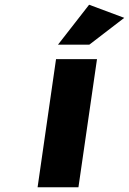

<svg xmlns="http://www.w3.org/2000/svg" viewBox="-20 -788 543 808"><path d="M138.2 0 215.8 -539.1H388.2L310.1 0ZM224.1 -600.1 355 -768.1 502.9 -712.9 356 -600.1Z"/></svg>

Font: Trueno
Style: Bold Italic
Weight: 700
Designer: Julieta Ulanovsky
Foundry: Julieta Ulanovsky
Version: Version 3.001b | FøM Fix